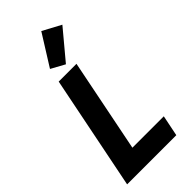

<svg xmlns="http://www.w3.org/2000/svg" viewBox="-298 -1041 1107 1107"><g transform="rotate(-45 255.0 -487.5)"><path d="M423 0H22L162 -698H307L193 -128H449ZM409 -915 262 -739 178 -785 297 -975Z"/></g></svg>

Font: IBM Plex Sans
Style: Italic
Weight: 400
Italic angle: -11.31°
Designer: Mike Abbink, Paul van der Laan, Pieter van Rosmalen
Foundry: Bold Monday
Version: Version 3.201